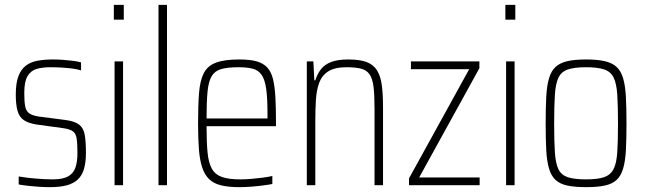

<svg xmlns="http://www.w3.org/2000/svg" viewBox="-20 -763 2656 791"><path d="M186 8Q165 8 141 6.5Q117 5 95 2.5Q73 0 57 -3V-36Q74 -33 91 -31Q108 -29 125.5 -27.5Q143 -26 161 -25Q179 -24 197 -24Q238 -24 260 -36Q282 -48 290.5 -72Q299 -96 299 -133Q299 -171 296 -191.5Q293 -212 281 -221.5Q269 -231 240 -235L131 -250Q98 -255 79 -267.5Q60 -280 52.5 -305.5Q45 -331 45 -373Q45 -421 56 -449.5Q67 -478 87 -493Q107 -508 135.5 -513Q164 -518 198 -518Q218 -518 239 -516.5Q260 -515 280 -512.5Q300 -510 314 -506V-473Q298 -478 278.5 -480.5Q259 -483 236 -484.5Q213 -486 186 -486Q155 -486 131 -479Q107 -472 93.5 -449.5Q80 -427 80 -380Q80 -346 83.5 -326Q87 -306 100 -296.5Q113 -287 139 -283L247 -269Q287 -264 305.5 -250Q324 -236 329 -208Q334 -180 334 -133Q334 -94 326 -67Q318 -40 300.5 -23.5Q283 -7 255 0.5Q227 8 186 8Z M449 -682V-743H490V-682ZM452 0V-510H487V0Z M633 0V-743H668V0Z M966 8Q921 8 890.5 0.5Q860 -7 841.5 -25Q823 -43 813 -73Q803 -103 799.5 -147.5Q796 -192 796 -254Q796 -329 800 -380Q804 -431 819.5 -461.5Q835 -492 870 -505Q905 -518 966 -518Q1009 -518 1036.5 -510.5Q1064 -503 1080.5 -485.5Q1097 -468 1104.5 -438Q1112 -408 1114.5 -363Q1117 -318 1117 -256V-243H831Q831 -178 835 -135.5Q839 -93 852.5 -68.5Q866 -44 894 -34Q922 -24 970 -24Q991 -24 1015 -26Q1039 -28 1062 -31Q1085 -34 1102 -38V-5Q1087 -2 1064 1Q1041 4 1015.5 6Q990 8 966 8ZM1082 -256V-296Q1082 -360 1076.5 -398Q1071 -436 1057.5 -455Q1044 -474 1021 -480Q998 -486 963 -486Q918 -486 891.5 -478.5Q865 -471 852 -449Q839 -427 835 -385.5Q831 -344 831 -275H1100Z M1244 0V-510H1271L1275 -432H1279Q1287 -458 1302 -477.5Q1317 -497 1344 -507.5Q1371 -518 1415 -518Q1462 -518 1490 -507.5Q1518 -497 1533 -473.5Q1548 -450 1553 -412Q1558 -374 1558 -320V0H1523V-315Q1523 -371 1519 -404.5Q1515 -438 1503 -456Q1491 -474 1468 -480Q1445 -486 1407 -486Q1359 -486 1332.5 -469Q1306 -452 1295 -422Q1284 -392 1281.5 -351.5Q1279 -311 1279 -264V0Z M1665 0V-28L1913 -478H1673V-510H1955V-482L1707 -32H1956V0Z M2062 -682V-743H2103V-682ZM2065 0V-510H2100V0Z M2395 8Q2348 8 2317.5 1.5Q2287 -5 2269 -21.5Q2251 -38 2242 -68Q2233 -98 2230.5 -143.5Q2228 -189 2228 -254Q2228 -319 2230.5 -365Q2233 -411 2242 -441Q2251 -471 2269 -487.5Q2287 -504 2317.5 -511Q2348 -518 2395 -518Q2441 -518 2471.5 -511Q2502 -504 2520 -487.5Q2538 -471 2547 -441Q2556 -411 2558.5 -365Q2561 -319 2561 -254Q2561 -189 2558.5 -143.5Q2556 -98 2547 -68Q2538 -38 2520 -21.5Q2502 -5 2471.5 1.5Q2441 8 2395 8ZM2394 -24Q2442 -24 2468.5 -33Q2495 -42 2507.5 -66Q2520 -90 2523 -135.5Q2526 -181 2526 -254Q2526 -327 2523 -373Q2520 -419 2508 -443.5Q2496 -468 2469 -477Q2442 -486 2394 -486Q2347 -486 2320 -477Q2293 -468 2281 -443.5Q2269 -419 2266 -373Q2263 -327 2263 -254Q2263 -181 2266 -135.5Q2269 -90 2280.5 -66Q2292 -42 2319 -33Q2346 -24 2394 -24Z"/></svg>

Font: Saira Thin Condensed
Style: Regular
Weight: 100
Width: 3
Version: Version 1.101